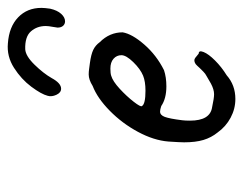

<svg xmlns="http://www.w3.org/2000/svg" viewBox="-85 -545 617 487"><g transform="rotate(-90 223.5 -301.5)"><path d="M216 -13Q191 -13 168.5 -25Q146 -37 131 -58Q118 -74 112 -94Q106 -114 106 -143Q106 -153 108 -183Q111 -220 132.5 -260Q154 -300 186 -331.5Q218 -363 249 -375Q265 -385 278 -385Q285 -385 292 -384Q299 -383 307 -382Q329 -379 340.5 -373.5Q352 -368 360 -357Q385 -332 385 -299Q381 -275 354 -244Q327 -213 289 -194Q271 -188 248 -188Q217 -188 198 -201Q189 -204 184 -204Q175 -204 170.5 -192Q166 -180 162 -148Q161 -141 161 -128Q161 -77 195 -72Q218 -67 228 -67Q240 -67 255 -75L274 -86Q280 -89 285 -94Q290 -99 294 -103Q296 -105 300 -109.5Q304 -114 307.5 -115.5Q311 -117 314 -117Q318 -117 323 -112.5Q328 -108 331 -106Q340 -106 335 -93.5Q330 -81 313.5 -64.5Q297 -48 276 -35Q251 -13 216 -13ZM327 -302Q327 -314 318 -322Q309 -330 293 -330Q281 -330 275 -328Q261 -324 242 -306.5Q223 -289 209 -271Q195 -253 198 -250Q203 -241 237 -241Q260 -241 275 -247Q292 -254 309.5 -272Q327 -290 327 -302ZM401 -494Q401 -516 387.5 -531.5Q374 -547 342 -546Q325 -545 303 -522.5Q281 -500 269 -479Q256 -455 242 -455Q232 -455 226.5 -467Q221 -479 224 -489Q228 -505 247 -530.5Q266 -556 295 -574.5Q324 -593 357 -590Q399 -587 423 -564Q447 -541 447 -505Q447 -497 445 -483Q441 -465 432 -455Q423 -445 413 -445Q406 -445 401.5 -450Q397 -455 397 -464L399 -477Q401 -487 401 -494Z"/></g></svg>

Font: Caveat
Style: Regular
Weight: 400
Designer: Pablo Impallari
Foundry: Pablo Impallari
Version: Version 1.500; ttfautohint (v1.6)